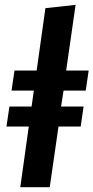

<svg xmlns="http://www.w3.org/2000/svg" viewBox="-20 -775 387 795"><path d="M335 -399.9H243.2L232.9 -334H326.2L314 -251H222.2L186 0H64L99.1 -251H6.8L19 -334H110.8L120.1 -399.9H27.8L40 -482.9H131.8L168 -741.2L293 -754.9L253.9 -482.9H347.2Z"/></svg>

Font: FiraGO SemiBold
Style: Italic
Weight: 600
Italic angle: -8°
Designer: bBox Type GmbH
Foundry: bBox Type GmbH
Version: Version 1.001;PS 001.001;hotconv 1.0.88;makeotf.lib2.5.64775